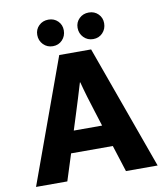

<svg xmlns="http://www.w3.org/2000/svg" viewBox="-89 -888 830 961"><g transform="rotate(-10 326.0 -407.0)"><path d="M154 -748Q154 -776 173.5 -795Q193 -814 222 -814Q251 -814 270 -795Q289 -776 289 -748Q289 -719 270 -699Q251 -679 222 -679Q193 -679 173.5 -699Q154 -719 154 -748ZM359 -748Q359 -776 378.5 -795Q398 -814 427 -814Q456 -814 475 -795Q494 -776 494 -748Q494 -719 475 -699Q456 -679 427 -679Q398 -679 378.5 -699Q359 -719 359 -748ZM245 -630H407L634 0H473L430 -135H218L175 0H16ZM251 -245H395L371 -321Q359 -358 346.5 -400Q334 -442 325 -477H323Q313 -442 300 -401Q287 -360 275 -321Z"/></g></svg>

Font: Mukta Vaani ExtraBold
Style: Regular
Weight: 800
Designer: Noopur Datye, Girish Dalvi, Yashodeep Gholap, Pallavi Karambelkar
Foundry: Ek Type
Version: Version 2.538;PS 1.000;hotconv 16.6.51;makeotf.lib2.5.65220;